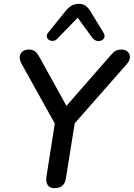

<svg xmlns="http://www.w3.org/2000/svg" viewBox="-20 -969 694 996"><path d="M263 7Q238 7 227.5 -9Q217 -25 221 -53L270 -364L281 -298L92 -638Q81 -658 82.5 -674.5Q84 -691 96.5 -701.5Q109 -712 130 -712Q149 -712 160.5 -703.5Q172 -695 184 -674L334 -403H310L553 -681Q568 -699 580.5 -705.5Q593 -712 611 -712Q630 -712 642 -701Q654 -690 654 -673Q654 -656 639 -638L340 -298L373 -364L322 -44Q314 7 263 7ZM278 -769Q268 -758 255.5 -757Q243 -756 234 -762Q225 -768 223 -778Q221 -788 230 -800L322 -914Q337 -932 353 -940.5Q369 -949 390 -949Q410 -949 424 -939Q438 -929 450 -909L516 -801Q525 -787 521.5 -776Q518 -765 507 -759.5Q496 -754 482.5 -757Q469 -760 459 -773L383 -877Z"/></svg>

Font: Nunito ExtraLight SemiBold
Style: Italic
Weight: 600
Italic angle: -9°
Version: Version 3.602